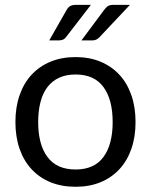

<svg xmlns="http://www.w3.org/2000/svg" viewBox="-20 -744 607 772"><path d="M284 -514.5Q339.5 -514.5 384 -496Q428.5 -477.5 460 -443.5Q491.5 -409.5 508.2 -361.2Q525 -313 525 -253.5Q525 -193.5 508.2 -145.5Q491.5 -97.5 460 -63.5Q428.5 -29.5 384 -11.2Q339.5 7 284 7Q228 7 183.2 -11.2Q138.5 -29.5 107 -63.5Q75.5 -97.5 58.8 -145.5Q42 -193.5 42 -253.5Q42 -313 58.8 -361.2Q75.5 -409.5 107 -443.5Q138.5 -477.5 183.2 -496Q228 -514.5 284 -514.5ZM284 -62.5Q359 -62.5 396 -112.8Q433 -163 433 -253Q433 -343.5 396 -394Q359 -444.5 284 -444.5Q246 -444.5 217.8 -431.5Q189.5 -418.5 170.8 -394Q152 -369.5 142.8 -333.8Q133.5 -298 133.5 -253Q133.5 -163 170.8 -112.8Q208 -62.5 284 -62.5ZM345.5 -724.5 246 -595.5Q240 -587.5 232.8 -584.5Q225.5 -581.5 215 -581.5H178L247 -702.5Q253 -714 261.5 -719.2Q270 -724.5 286.5 -724.5ZM502.5 -724.5 381 -595.5Q374 -588 367.2 -584.8Q360.5 -581.5 350.5 -581.5H307.5L397.5 -702.5Q405.5 -713.5 413 -719Q420.5 -724.5 437 -724.5Z"/></svg>

Font: Lato-Regular
Style: Regular
Weight: 400
Designer: Lukasz Dziedzic with Adam Twardoch and Botio Nikoltchev
Foundry: tyPoland Lukasz Dziedzic
Version: Version 2.015; 2015-08-06; http://www.latofonts.com/